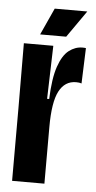

<svg xmlns="http://www.w3.org/2000/svg" viewBox="-50 -702 367 734"><g transform="rotate(5 133.0 -335.0)"><path d="M25 0V-278L24 -528H137L131 -324H139Q142 -404 157.5 -449Q173 -494 197 -512.5Q221 -531 249 -531Q257 -531 262 -530L257 -394Q249 -397 236 -397Q193 -397 171 -355Q149 -313 149 -217V0ZM183 -567H83L130 -670H255Z"/></g></svg>

Font: Bricolage Grotesque 48pt Condensed SemiBold
Style: Regular
Weight: 600
Width: 3
Designer: Mathieu Triay
Foundry: Atelier Triay
Version: Version 1.000; ttfautohint (v1.8.4.7-5d5b);gftools[0.9.32]